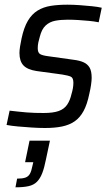

<svg xmlns="http://www.w3.org/2000/svg" viewBox="-20 -538 467 819"><path d="M172 8Q146 8 115.5 6Q85 4 57 1.5Q29 -1 8 -5L21 -66Q39 -64 57 -62Q75 -60 93 -58.5Q111 -57 129 -56.5Q147 -56 166 -56Q207 -56 230.5 -64.5Q254 -73 266.5 -91.5Q279 -110 285 -137Q289 -150 291 -162Q293 -174 293 -185Q293 -206 282 -211Q271 -216 246 -220L136 -235Q97 -241 80 -259Q63 -277 63 -312Q63 -323 65.5 -339.5Q68 -356 72 -374Q82 -421 99 -449.5Q116 -478 140.5 -493Q165 -508 196.5 -513Q228 -518 268 -518Q293 -518 320 -516Q347 -514 372 -511.5Q397 -509 414 -505L401 -443Q381 -447 359 -449Q337 -451 314.5 -452.5Q292 -454 269 -454Q239 -454 215.5 -449.5Q192 -445 175 -429.5Q158 -414 150 -382Q146 -369 143.5 -357Q141 -345 141 -332Q141 -313 151.5 -307Q162 -301 187 -298L294 -283Q319 -280 336 -272.5Q353 -265 362 -250Q371 -235 371 -206Q371 -195 368.5 -177Q366 -159 361 -138Q352 -93 336.5 -64.5Q321 -36 298.5 -20.5Q276 -5 245 1.5Q214 8 172 8ZM46 261 53 224Q76 224 88.5 219.5Q101 215 107.5 203.5Q114 192 118 171L122 154H87L106 62H193L176 142Q169 178 160 201Q151 224 137.5 237.5Q124 251 102 256Q80 261 46 261Z"/></svg>

Font: Saira SemiCondensed
Style: Italic
Weight: 400
Width: 4
Italic angle: -12°
Designer: Hector Gatti with collaboration of the Omnibus-Type team
Foundry: Omnibus-Type
Version: Version 1.101